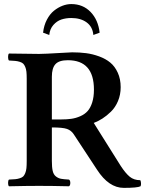

<svg xmlns="http://www.w3.org/2000/svg" viewBox="-20 -910 715 940"><path d="M233.9 -534.2V-325.2H278.8Q307.6 -325.2 329.6 -328.4Q351.6 -331.5 373.3 -341.1Q395 -350.6 408.9 -366.2Q422.9 -381.8 431.4 -408.4Q439.9 -435.1 439.9 -471.2Q439.9 -615.2 312 -615.2Q269 -615.2 251.5 -595.9Q233.9 -576.7 233.9 -534.2ZM170.9 0Q113.8 0 23.9 2Q19.5 -2.4 19.5 -14.4Q19.5 -26.4 23.9 -30.8Q43.9 -31.7 54.9 -32.7Q65.9 -33.7 77.1 -37.4Q88.4 -41 93.8 -46.4Q99.1 -51.8 103.5 -62.3Q107.9 -72.8 109.4 -86.7Q110.8 -100.6 110.8 -122.1V-523.9Q110.8 -544.9 109.4 -558.6Q107.9 -572.3 103.5 -582.5Q99.1 -592.8 93.8 -598.1Q88.4 -603.5 77.1 -607.2Q65.9 -610.8 54.7 -611.8Q43.5 -612.8 23.9 -613.8Q19.5 -618.2 19.5 -630.9Q19.5 -643.6 23.9 -647.9Q117.7 -646 170.9 -646Q206.1 -646.5 263.2 -650.1Q320.3 -653.8 333 -653.8Q369.6 -653.8 401.6 -649.7Q433.6 -645.5 465.6 -633.8Q497.6 -622.1 520 -603.5Q542.5 -585 556.6 -554Q570.8 -522.9 570.8 -482.9Q570.8 -446.3 557.6 -415Q544.4 -383.8 522.9 -363Q501.5 -342.3 481 -329.3Q460.4 -316.4 439 -308.1L570.8 -98.1Q594.7 -61.5 615.2 -44.7Q635.7 -27.8 667 -27.8Q669.9 -22 670.4 -12.7Q670.9 -3.4 668 2Q652.3 9.8 585.9 9.8Q512.7 9.8 455.1 -79.1L340.8 -252.9Q328.6 -271.5 307.9 -278.8Q287.1 -286.1 233.9 -286.1V-122.1Q233.9 -91.3 238 -73.2Q242.2 -55.2 253.9 -46.1Q265.6 -37.1 278.8 -34.7Q292 -32.2 317.9 -30.8Q324.2 -26.4 324.2 -14.4Q324.2 -2.4 317.9 2Q235.8 0 170.9 0ZM467.8 -750 437 -738.8Q433.6 -778.8 404.3 -800.3Q375 -821.8 329.1 -821.8Q302.7 -821.8 280.5 -814.5Q258.3 -807.1 241.2 -787.6Q224.1 -768.1 221.2 -738.8L190.9 -750Q194.8 -785.6 209.5 -813.5Q224.1 -841.3 244.1 -857.4Q264.2 -873.5 285.9 -881.8Q307.6 -890.1 329.1 -890.1Q386.2 -890.1 423.6 -851.3Q460.9 -812.5 467.8 -750Z"/></svg>

Font: Common Serif SemiBold
Style: Regular
Weight: 600
Designer: Philipp H. Poll, Khaled Hosny
Foundry: Stefan Peev, Context Ltd.
Version: Version 1.026